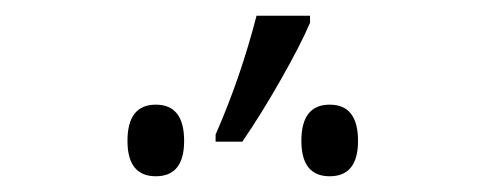

<svg xmlns="http://www.w3.org/2000/svg" viewBox="-20 -858 617 244"><path d="M254 -687Q286 -760 306 -838H374V-829Q362 -801 337 -757Q312 -713 288 -678H254ZM142 -679Q142 -725 178 -725Q214 -725 214 -679Q214 -634 178 -634Q142 -634 142 -679ZM363 -679Q363 -725 399 -725Q435 -725 435 -679Q435 -634 399 -634Q363 -634 363 -679Z"/></svg>

Font: OpenSansMMV
Style: Light
Weight: 300
Foundry: Ascender Corporation
Version: Version 4.001